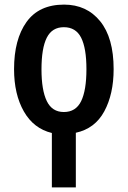

<svg xmlns="http://www.w3.org/2000/svg" viewBox="-20 -573 554 833"><path d="M205 240V4Q126 -15 83.5 -89.5Q41 -164 41 -273Q41 -402 95 -477.5Q149 -553 258 -553Q356 -553 414.5 -481Q473 -409 473 -273Q473 -165 432.5 -90Q392 -15 309 3V240ZM257 -87Q309 -87 332 -134Q355 -181 355 -273Q355 -364 332 -409.5Q309 -455 257 -455Q206 -455 183 -409.5Q160 -364 160 -272Q160 -182 183 -134.5Q206 -87 257 -87Z"/></svg>

Font: Noto Sans Condensed SemiBold
Style: Regular
Weight: 600
Width: 3
Designer: Monotype Design Team
Foundry: Monotype Imaging Inc.
Version: Version 2.013; ttfautohint (v1.8.4.7-5d5b)